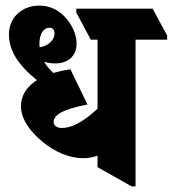

<svg xmlns="http://www.w3.org/2000/svg" viewBox="-20 -658 618 687"><path d="M277 -92C295 -92 313 -95 329 -101V-60L451 9H465V-516H578V-531L526 -627H253V-613L305 -516H329V-269C277 -220 234 -200 202 -200C184 -200 172 -208 172 -222C172 -247 207 -268 293 -284L232 -410C209 -407 189 -402 171 -397C157 -410 146 -423 138 -437C151 -433 164 -431 177 -431C224 -431 254 -458 254 -502C254 -533 240 -565 218 -591C192 -622 158 -638 121 -638C58 -638 12 -595 12 -535C12 -477 44 -427 112 -371C74 -347 55 -315 55 -278C55 -231 89 -186 133 -150C175 -115 228 -92 277 -92ZM121 -502C121 -536 136 -559 157 -559C169 -559 175 -551 175 -538C175 -512 148 -492 122 -489C121 -493 121 -498 121 -502Z"/></svg>

Font: Noto Serif Devanagari ExtraCondensed Black
Style: Regular
Weight: 900
Width: 2
Designer: Universal Thirst, Indian Type Foundry and the Monotype Design Team
Foundry: Monotype Imaging Inc.
Version: Version 2.004